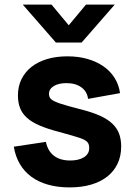

<svg xmlns="http://www.w3.org/2000/svg" viewBox="-20 -800 587 835"><path d="M204 -780 279 -690 354 -780H479L335 -615H223L79 -780ZM282.5 15Q231 15 189.2 3.2Q147.5 -8.5 116.5 -31.2Q85.5 -54 66.2 -87Q47 -120 40 -162L179.5 -183Q188 -143 214.8 -122.5Q241.5 -102 285.5 -102Q322.5 -102 345.2 -116.2Q368 -130.5 368 -156Q368 -164.5 366.2 -170.8Q364.5 -177 359.8 -182.2Q355 -187.5 347 -191.8Q339 -196 326 -200.5Q313 -205 291.2 -211.2Q269.5 -217.5 238 -226Q188 -239 153.8 -253.5Q119.5 -268 98.2 -286.8Q77 -305.5 67.5 -329.5Q58 -353.5 58 -385Q58 -424 73.2 -455.2Q88.5 -486.5 116.5 -508.8Q144.5 -531 184.2 -543Q224 -555 273 -555Q320.5 -555 360 -543.8Q399.5 -532.5 429.5 -511.8Q459.5 -491 478.2 -461.5Q497 -432 502 -395L363 -370Q359 -402 333.8 -420.2Q308.5 -438.5 269 -438.5Q235 -438.5 214 -425.8Q193 -413 193 -392Q193 -384.5 195.2 -378.8Q197.5 -373 203 -368.2Q208.5 -363.5 218 -359Q227.5 -354.5 242 -349.5Q256.5 -344.5 280.2 -338Q304 -331.5 337 -323Q383.5 -311 415.8 -296.2Q448 -281.5 468.2 -262.5Q488.5 -243.5 497.8 -219Q507 -194.5 507 -163Q507 -121.5 491.5 -88.5Q476 -55.5 447 -32.5Q418 -9.5 376.5 2.8Q335 15 282.5 15Z"/></svg>

Font: Vela Sans ExtBd
Style: Regular
Weight: 800
Designer: Principal design: Mikhail Sharanda - project Manrope.
Design modification: Ravid Balaliev
Foundry: Mikhail Sharanda
Version: Version 1.001